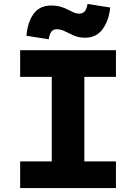

<svg xmlns="http://www.w3.org/2000/svg" viewBox="-20 -952 690 972"><path d="M242 0V-698H407V0ZM82 -698H567V-563H82ZM82 -135H567V0H82ZM227 -753 114 -771Q119 -838 149.5 -881Q180 -924 238 -924Q266 -924 286.5 -918Q307 -912 323 -903.5Q339 -895 352.5 -889Q366 -883 380 -883Q402 -883 411.5 -898Q421 -913 423 -932L538 -914Q531 -848 499.5 -804.5Q468 -761 411 -761Q379 -761 354 -772Q329 -783 308.5 -793.5Q288 -804 268 -804Q247 -804 238 -788.5Q229 -773 227 -753Z"/></svg>

Font: Azeret Mono Thin
Style: Bold
Weight: 700
Version: Version 1.002